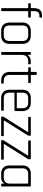

<svg xmlns="http://www.w3.org/2000/svg" viewBox="1260 -2003 743 3303"><g transform="rotate(90 1631.5 -351.5)"><path d="M180 -510H271Q283 -510 283 -499V-476Q283 -465 271 -465H180Q171 -465 171 -456V-12Q171 0 160 0H131Q120 0 120 -12V-456Q120 -465 111 -465H47Q36 -465 36 -476V-499Q36 -510 47 -510H111Q120 -510 120 -519V-563Q120 -703 247 -703H271Q283 -703 283 -692V-669Q283 -658 271 -658H252Q207 -658 189 -634Q171 -610 171 -561V-519Q171 -510 180 -510Z M594 0H508Q443 0 405.5 -38Q368 -76 368 -142V-368Q368 -434 405.5 -472Q443 -510 508 -510H594Q659 -510 697 -472Q735 -434 735 -368V-142Q735 -76 697 -38Q659 0 594 0ZM512 -45H590Q636 -45 660.5 -70.5Q685 -96 685 -143V-367Q685 -414 660.5 -439.5Q636 -465 590 -465H512Q466 -465 442 -439.5Q418 -414 418 -367V-143Q418 -96 442 -70.5Q466 -45 512 -45Z M913 0H884Q874 0 874 -12V-498Q874 -510 884 -510H913Q924 -510 924 -498V-456H928Q939 -477 967 -493.5Q995 -510 1036 -510H1075Q1086 -510 1086 -499V-475Q1086 -464 1075 -465H1028Q979 -465 951.5 -435Q924 -405 924 -354V-12Q924 0 913 0Z M1209 -465H1148Q1137 -465 1137 -475V-499Q1137 -510 1148 -510H1209Q1218 -510 1218 -519V-600Q1218 -612 1229 -612H1258Q1269 -612 1269 -600V-519Q1269 -510 1278 -510H1397Q1408 -510 1408 -499V-475Q1408 -465 1397 -465H1278Q1269 -465 1269 -456V-141Q1269 -95 1295 -70Q1321 -45 1368 -45H1407Q1418 -45 1418 -34V-11Q1418 0 1407 0H1364Q1298 0 1258 -37Q1218 -74 1218 -139V-456Q1218 -465 1209 -465Z M1873 0H1664Q1599 0 1561.5 -38Q1524 -76 1524 -142V-368Q1524 -434 1561.5 -472Q1599 -510 1664 -510H1750Q1815 -510 1853 -472Q1891 -434 1891 -368V-241Q1891 -229 1879 -229H1583Q1574 -229 1574 -220V-143Q1574 -96 1598 -70.5Q1622 -45 1668 -45H1873Q1884 -45 1884 -34V-11Q1884 0 1873 0ZM1583 -269H1832Q1841 -269 1841 -278V-367Q1841 -414 1817 -439.5Q1793 -465 1747 -465H1668Q1622 -465 1598 -439.5Q1574 -414 1574 -367V-278Q1574 -269 1583 -269Z M1985 -11V-25Q1985 -36 1991 -44L2253 -461V-465H2003Q1992 -465 1992 -476V-499Q1992 -510 2003 -510H2303Q2315 -510 2315 -499V-477Q2315 -468 2310 -460L2052 -49V-45H2310Q2322 -45 2322 -34V-11Q2322 0 2310 0H1997Q1985 0 1985 -11Z M2390 -11V-25Q2390 -36 2396 -44L2658 -461V-465H2408Q2397 -465 2397 -476V-499Q2397 -510 2408 -510H2708Q2720 -510 2720 -499V-477Q2720 -468 2715 -460L2457 -49V-45H2715Q2727 -45 2727 -34V-11Q2727 0 2715 0H2402Q2390 0 2390 -11Z M3030 0H2966Q2901 0 2863.5 -38Q2826 -76 2826 -142V-368Q2826 -434 2863.5 -472Q2901 -510 2966 -510H3178Q3188 -510 3188 -498V-12Q3188 0 3178 0H3149Q3138 0 3138 -12V-52H3134Q3108 0 3030 0ZM3138 -143V-456Q3138 -465 3128 -465H2970Q2924 -465 2900 -439Q2876 -413 2876 -366V-144Q2876 -97 2900 -71Q2924 -45 2970 -45H3035Q3083 -45 3110.5 -70.5Q3138 -96 3138 -143Z"/></g></svg>

Font: Rajdhani
Style: Regular
Weight: 400
Designer: Satya Rajpurohit, Jyotish Sonowal
Foundry: Indian Type Foundry
Version: Version 1.201;PS 1.0;hotconv 1.0.78;makeotf.lib2.5.61930; tt